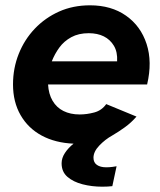

<svg xmlns="http://www.w3.org/2000/svg" viewBox="-20 -529 603 723"><path d="M365 174Q326 174 291 165Q256 156 234 137Q212 118 212 86Q212 66 224.5 47Q237 28 257 12Q188 9 137 -18.5Q86 -46 57.5 -95.5Q29 -145 29 -211Q29 -272 50.5 -326Q72 -380 111 -421Q150 -462 202.5 -485.5Q255 -509 319 -509Q399 -509 454.5 -470Q510 -431 532 -363.5Q554 -296 534 -211H161Q163 -175 178 -149.5Q193 -124 219 -111Q245 -98 280 -98Q307 -98 335 -105.5Q363 -113 380 -137L494 -90Q474 -67 450.5 -50Q427 -33 403 -19Q376 -4 354 19Q332 42 332 65Q332 83 345 92Q358 101 380 101Q392 101 403 99.5Q414 98 419 97L403 172Q395 173 385 173.5Q375 174 365 174ZM175 -298H421Q423 -333 409 -356.5Q395 -380 371 -392Q347 -404 314 -404Q276 -404 248.5 -389Q221 -374 203.5 -350Q186 -326 175 -298Z"/></svg>

Font: Atkinson Hyperlegible Next
Style: Bold Italic
Weight: 700
Italic angle: -12°
Designer: Elliott Scott, Megan Eiswerth, Linus Boman, Theodore Petrosky, Letters from Sweden
Foundry: Applied Design Works, Letters from Sweden
Version: Version 2.001